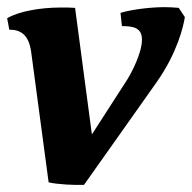

<svg xmlns="http://www.w3.org/2000/svg" viewBox="-21 -510 537 537"><path d="M214 7 417 -280C476 -364 492 -437 496 -462L479 -488C470 -489 452 -490 439 -490C402 -490 349 -484 316 -474L320 -437C353 -437 376 -432 376 -399C376 -361 346 -305 334 -286L236 -134L189 -488C176 -489 164 -489 151 -489C90 -489 31 -478 -1 -459L5 -427C36 -427 59 -414 66 -366L115 0C141 6 187 8 214 7Z"/></svg>

Font: Caladea
Style: Bold Italic
Weight: 700
Italic angle: -9°
Designer: Carolina Giovagnoli and Andres Torresi
Foundry: Carolina Giovagnoli & Andres Torresi
Version: Version 1.001;hotconv 1.0.109;makeotfexe 2.5.65596